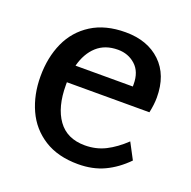

<svg xmlns="http://www.w3.org/2000/svg" viewBox="-107 -665 784 787"><g transform="rotate(20 285.5 -271.5)"><path d="M482 -145 519 -75Q476 -31 426 -7.5Q376 16 312 16Q224 16 164 -22Q104 -60 74.5 -125Q45 -190 45 -270Q45 -353 74.5 -418Q104 -483 164 -521Q224 -559 312 -559Q408 -559 465.5 -504Q523 -449 523 -351Q523 -321 515 -284H155V-272Q155 -176 194.5 -121Q234 -66 312 -66Q361 -66 401.5 -86.5Q442 -107 482 -145ZM165 -360H415V-370Q415 -424 383.5 -452.5Q352 -481 307 -481Q251 -481 215.5 -449Q180 -417 165 -360Z"/></g></svg>

Font: Martel Sans SemiBold
Style: Regular
Weight: 600
Designer: Dan Reynolds and Mathieu Réguer
Foundry: Dan Reynolds and Mathieu Réguer
Version: Version 1.002; ttfautohint (v1.1) -l 5 -r 5 -G 72 -x 0 -D la